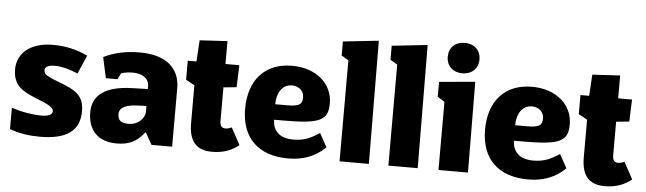

<svg xmlns="http://www.w3.org/2000/svg" viewBox="-49 -987 3996 1187"><g transform="rotate(5 1948.5 -393.5)"><path d="M225 10C389 10 472 -46 472 -170C472 -269 415 -299 321 -334C285 -348 261 -357 236 -372C225 -379 219 -389 219 -400C219 -424 238 -435 284 -435C317 -435 357 -427 424 -400L474 -515C400 -549 334 -563 256 -563C120 -563 37 -493 37 -393C37 -288 102 -259 174 -228C231 -204 292 -185 292 -155C292 -133 271 -121 221 -121C174 -121 96 -133 38 -154V-21C97 1 161 10 225 10Z M918 0H1046V-363C1046 -489 957 -563 798 -563C716 -563 645 -550 573 -515L601 -386H673L692 -424C717 -432 737 -435 766 -435C817 -435 865 -412 865 -360V-342L765 -339C608 -334 523 -278 523 -169C523 -56 587 10 701 10C773 10 823 -9 873 -73H877ZM766 -117C723 -117 698 -130 698 -172C698 -212 737 -232 812 -235L866 -237V-204C866 -157 820 -117 766 -117Z M1294 10C1365 10 1417 -11 1460 -46L1403 -151C1388 -144 1376 -141 1366 -141C1345 -141 1330 -149 1330 -185V-393L1411 -401L1416 -538H1330V-680L1158 -670L1150 -538H1096V-420L1150 -390V-156C1150 -40 1199 10 1294 10Z M1766 10C1854 10 1931 -15 1997 -79L1950 -164C1898 -130 1856 -109 1789 -109C1695 -109 1661 -159 1659 -221H1721C1947 -221 1994 -248 1994 -352C1994 -472 1893 -563 1742 -563C1573 -563 1475 -451 1475 -273C1475 -92 1582 10 1766 10ZM1658 -317C1658 -388 1692 -442 1751 -442C1797 -442 1826 -411 1826 -375C1826 -333 1811 -317 1733 -317Z M2267 0 2262 -764 2041 -740V-653L2085 -627V0Z M2570 0 2565 -764 2344 -740V-653L2388 -627V0Z M2882 0 2878 -563 2655 -543V-451L2699 -423V0ZM2793 -608C2851 -608 2892 -646 2892 -702C2892 -758 2854 -797 2793 -797C2732 -797 2695 -759 2695 -702C2695 -646 2736 -608 2793 -608Z M3255 10C3343 10 3420 -15 3486 -79L3439 -164C3387 -130 3345 -109 3278 -109C3184 -109 3150 -159 3148 -221H3210C3436 -221 3483 -248 3483 -352C3483 -472 3382 -563 3231 -563C3062 -563 2964 -451 2964 -273C2964 -92 3071 10 3255 10ZM3147 -317C3147 -388 3181 -442 3240 -442C3286 -442 3315 -411 3315 -375C3315 -333 3300 -317 3222 -317Z M3731 10C3802 10 3854 -11 3897 -46L3840 -151C3825 -144 3813 -141 3803 -141C3782 -141 3767 -149 3767 -185V-393L3848 -401L3853 -538H3767V-680L3595 -670L3587 -538H3533V-420L3587 -390V-156C3587 -40 3636 10 3731 10Z"/></g></svg>

Font: Frost ExtraBold
Style: Regular
Weight: 800
Designer: Lee Frost
Foundry: Lee Frost for Ice Communication Norge AS
Version: Version 2.011;hotconv 1.0.107;makeotfexe 2.5.65593